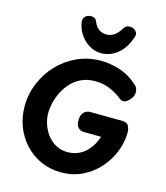

<svg xmlns="http://www.w3.org/2000/svg" viewBox="-149 -1167 1121 1298"><g transform="rotate(15 411.0 -517.5)"><path d="M733.8 -678.7Q739.8 -673.7 745.2 -661Q750.7 -648.3 750.7 -634.1Q750.7 -614.3 739.2 -596.3Q727.8 -578.3 712.4 -566.7Q697.1 -555 685.1 -555Q669.1 -555 658.6 -563.8Q648.1 -572.7 639.1 -578.9Q594.1 -609 554.3 -622.8Q514.6 -636.6 467.6 -636.6Q412.2 -636.6 370.6 -617Q328.9 -597.4 299.3 -565.1Q269.7 -532.8 250.8 -494.4Q232 -456.1 223.2 -417.1Q214.4 -378 214.4 -346Q214.4 -309 227 -270.1Q239.6 -231.1 264.2 -198.3Q288.9 -165.4 324.9 -145Q360.9 -124.6 407.8 -124.6Q449.3 -124.6 481.2 -138.7Q513 -152.8 537.1 -176.3Q561.1 -199.9 577 -227.8Q592.9 -255.7 601 -283.4Q582.8 -283.4 564.2 -283.9Q545.6 -284.4 525.3 -284.4Q505 -284.4 482.9 -284.4Q456.9 -284.4 440.8 -300.8Q424.8 -317.2 424.6 -354.9Q424.3 -386.1 441.5 -406.3Q458.7 -426.4 486.8 -426.4Q538.7 -426.4 598.8 -425.6Q659 -424.7 711.7 -424.7Q744.7 -424.4 755.9 -404.3Q767.1 -384.2 767.1 -358.1Q767.1 -289.7 740.8 -223Q714.6 -156.3 665.9 -101.5Q617.2 -46.7 550.2 -13.8Q483.1 19 401.6 19Q324.1 19 259.4 -10Q194.7 -39 147.5 -90Q100.3 -141 74.4 -207.5Q48.6 -274 48.6 -348Q48.6 -435 80.8 -512.5Q113 -590 170.5 -650.5Q228 -711 304.4 -745.5Q380.9 -780 469.1 -780Q536 -780 604.9 -757.3Q673.8 -734.7 733.8 -678.7ZM452.9 -829.2Q411 -829.2 372.3 -851.9Q333.7 -874.7 307.1 -913.4Q280.4 -952.2 274.2 -998.1Q270.4 -1023.3 285.7 -1038.5Q300.9 -1053.7 327.3 -1053.7Q357.1 -1053.7 367.2 -1027.1Q375.6 -1004.7 389.2 -989.8Q402.9 -974.9 419.9 -967.8Q436.9 -960.7 456 -960.7Q485 -960.7 509.6 -977.2Q534.2 -993.7 554.6 -1027.1Q562.9 -1041 572.6 -1047.2Q582.3 -1053.4 595.8 -1053.4Q622.1 -1053.4 638.6 -1036.7Q655.1 -1019.9 647.8 -998.1Q623.6 -917.7 571.2 -873.4Q518.9 -829.2 452.9 -829.2Z"/></g></svg>

Font: Playpen Sans Thai
Style: Regular
Weight: 400
Designer: Sirin Gunkloy, Laura Meseguer, Veronika Burian, José Scaglione
Foundry: TypeTogether
Version: Version 2.000